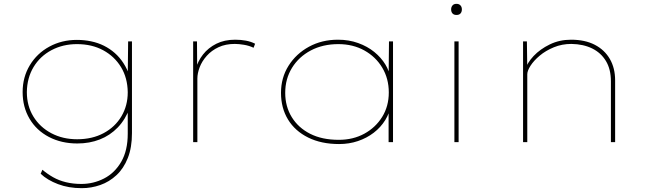

<svg xmlns="http://www.w3.org/2000/svg" viewBox="-20 -741 3392 1001"><path d="M406 240Q338 240 282.5 219Q227 198 192 165L201 144Q227 166 257 183Q287 200 324 209Q361 218 404 218Q467 218 522.5 189.5Q578 161 612 102.5Q646 44 646 -44V-179L657 -180Q634 -118 594 -76.5Q554 -35 500.5 -14Q447 7 383 7Q300 7 235 -27Q170 -61 134 -122Q98 -183 98 -261Q98 -339 135.5 -401Q173 -463 237.5 -498Q302 -533 381 -533Q419 -533 455 -525.5Q491 -518 522 -502.5Q553 -487 578.5 -464.5Q604 -442 623.5 -412Q643 -382 656 -344L646 -346L648 -525H668V-47Q668 28 646.5 82.5Q625 137 587.5 172Q550 207 503 223.5Q456 240 406 240ZM382 -15Q461 -15 520.5 -47Q580 -79 613 -134.5Q646 -190 646 -260Q645 -335 611 -391Q577 -447 518 -479Q459 -511 381 -511Q308 -511 248.5 -479.5Q189 -448 155 -391.5Q121 -335 120 -261Q120 -189 154 -133.5Q188 -78 247.5 -46.5Q307 -15 382 -15Z M987 0V-525H1007L1008 -381L999 -377Q1011 -422 1038.5 -457Q1066 -492 1108 -513Q1150 -534 1206 -534Q1236 -534 1262.5 -529Q1289 -524 1310 -513L1302 -492Q1279 -503 1252 -507.5Q1225 -512 1204 -512Q1156 -512 1119.5 -495Q1083 -478 1058 -450Q1033 -422 1021 -390.5Q1009 -359 1009 -331V0Z M1748 10Q1655 10 1586.5 -24Q1518 -58 1481.5 -118Q1445 -178 1445 -257Q1445 -336 1484.5 -398.5Q1524 -461 1591 -497.5Q1658 -534 1742 -534Q1799 -534 1847.5 -516.5Q1896 -499 1931.5 -470Q1967 -441 1989 -405Q2011 -369 2015 -331L2006 -332L2008 -525H2029V0H2006V-185L2019 -197Q2012 -153 1988.5 -115Q1965 -77 1928.5 -49Q1892 -21 1846 -5.5Q1800 10 1748 10ZM1746 -12Q1821 -12 1879.5 -44Q1938 -76 1972.5 -131.5Q2007 -187 2007 -259Q2007 -331 1973 -388Q1939 -445 1879.5 -478Q1820 -511 1744 -511Q1663 -511 1600.5 -478Q1538 -445 1502.5 -387.5Q1467 -330 1467 -257Q1467 -186 1501 -130.5Q1535 -75 1597 -43.5Q1659 -12 1746 -12Z M2349 0V-525H2371V0ZM2360 -663Q2346 -663 2339 -671Q2332 -679 2332 -692Q2332 -704 2339 -712.5Q2346 -721 2360 -721Q2373 -721 2380.5 -713Q2388 -705 2388 -692Q2388 -679 2381 -671Q2374 -663 2360 -663Z M2707 0V-525H2727L2729 -378L2717 -375Q2728 -413 2762 -449Q2796 -485 2846.5 -509.5Q2897 -534 2957 -534Q3030 -534 3081 -507.5Q3132 -481 3159.5 -433.5Q3187 -386 3187 -322V0H3165V-317Q3165 -380 3139 -423Q3113 -466 3067 -488.5Q3021 -511 2959 -512Q2910 -512 2867.5 -494.5Q2825 -477 2794 -451Q2763 -425 2746 -398.5Q2729 -372 2729 -354V0H2719Q2716 0 2713 0Q2710 0 2707 0Z"/></svg>

Font: Lexend Mega Thin
Style: Regular
Weight: 250
Version: Version 1.007